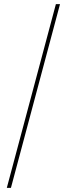

<svg xmlns="http://www.w3.org/2000/svg" viewBox="-20 -760 353 931"><path d="M13 151 251 -740H271L33 151Z"/></svg>

Font: Plexus Sans Thin
Style: Regular
Weight: 250
Version: Version 2.001;PS 002.001;hotconv 1.0.70;makeotf.lib2.5.58329